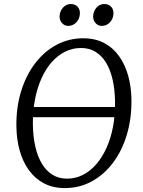

<svg xmlns="http://www.w3.org/2000/svg" viewBox="-20 -948 727 978"><path d="M111.5 -351 114.5 -403H579.5L576.5 -351ZM310.5 10Q250 10 204.2 -14Q158.5 -38 127.5 -80.8Q96.5 -123.5 80.5 -180.2Q64.5 -237 63.5 -302.5Q62 -399.5 87 -481.5Q112 -563.5 158.2 -624.5Q204.5 -685.5 267.2 -719.2Q330 -753 404 -753Q465.5 -753 511.2 -728.5Q557 -704 587.2 -661Q617.5 -618 633 -562Q648.5 -506 649.5 -442.5Q651 -346.5 626.8 -264.2Q602.5 -182 556.8 -120.5Q511 -59 448.2 -24.5Q385.5 10 310.5 10ZM321.5 -38Q364 -38 401.8 -57Q439.5 -76 470 -111Q500.5 -146 522.5 -194.8Q544.5 -243.5 555.8 -303.2Q567 -363 566 -431Q565 -491.5 553.8 -541.5Q542.5 -591.5 520.8 -627.8Q499 -664 467 -683.8Q435 -703.5 392 -703.5Q349.5 -703.5 311.8 -684.8Q274 -666 243.5 -631.5Q213 -597 191.2 -548.5Q169.5 -500 158 -440.5Q146.5 -381 147.5 -313Q148.5 -251.5 160 -201Q171.5 -150.5 193.5 -114Q215.5 -77.5 247.5 -57.8Q279.5 -38 321.5 -38ZM327 -816Q309 -816 296 -830.2Q283 -844.5 283.5 -865Q284.5 -891.5 301.2 -909.5Q318 -927.5 340.5 -927.5Q362.5 -927.5 375 -914Q387.5 -900.5 387 -880.5Q386.5 -853 369.2 -834.5Q352 -816 327 -816ZM498 -816Q480 -816 467 -830.2Q454 -844.5 454.5 -865Q455.5 -891.5 471.8 -909.5Q488 -927.5 511 -927.5Q533 -927.5 545.8 -914Q558.5 -900.5 558 -880.5Q557.5 -853 540.2 -834.5Q523 -816 498 -816Z"/></svg>

Font: Merriweather Light
Style: Italic
Weight: 300
Italic angle: -7.8°
Designer: Eben Sorkin
Foundry: Eben Sorkin
Version: Version 2.101